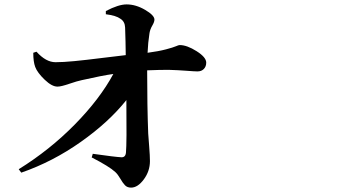

<svg xmlns="http://www.w3.org/2000/svg" viewBox="-20 -816 1540 876"><path d="M462.9 -751V-765.6Q520.5 -795.9 557.6 -795.9Q599.6 -795.9 642.1 -771Q684.6 -746.1 684.6 -726.6Q684.6 -715.8 674.8 -699.2Q665 -682.6 662.1 -665Q655.3 -622.1 653.3 -575.2Q704.1 -582 737.3 -590.8Q770.5 -599.6 782.7 -605Q794.9 -610.4 799.8 -610.4Q833 -610.4 877 -582.5Q920.9 -554.7 920.9 -530.3Q920.9 -512.7 910.2 -501.5Q899.4 -490.2 880.9 -490.2Q868.2 -490.2 829.6 -493.2Q791 -496.1 755.4 -497.1Q719.7 -498 651.4 -495.1Q651.4 -331.1 656.2 -207Q657.2 -192.4 660.6 -148.4Q664.1 -104.5 664.1 -81.1Q664.1 -35.2 636.2 2.4Q608.4 40 578.1 40Q560.5 40 550.3 29.3Q540 18.6 528.8 -1Q517.6 -20.5 505.9 -31.2Q478.5 -56.6 398.4 -97.7L403.3 -114.3Q507.8 -99.6 532.2 -98.6Q552.7 -96.7 554.7 -120.1Q558.6 -161.1 556.6 -359.4Q476.6 -258.8 348.6 -168.5Q220.7 -78.1 77.1 -28.3L65.4 -43.9Q207 -131.8 321.3 -248Q435.5 -364.3 497.1 -478.5Q447.3 -471.7 352.5 -450.2Q333 -446.3 295.9 -433.6Q258.8 -420.9 243.2 -420.9Q217.8 -419.9 184.1 -452.1Q150.4 -484.4 140.6 -510.7Q131.8 -534.2 131.8 -575.2L146.5 -580.1Q189.5 -532.2 233.4 -532.2Q267.6 -532.2 318.8 -537.1Q370.1 -542 447.8 -551.8Q525.4 -561.5 553.7 -564.5Q553.7 -579.1 552.7 -625.5Q551.8 -671.9 550.8 -690.4Q549.8 -717.8 529.3 -730.5Q509.8 -745.1 462.9 -751Z"/></svg>

Font: Bpmf Zihi Serif Bold
Style: Bold
Weight: 700
Foundry: But Ko
Version: Version 1.320